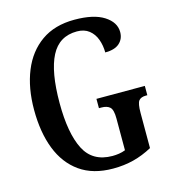

<svg xmlns="http://www.w3.org/2000/svg" viewBox="-109 -815 829 916"><g transform="rotate(-15 305.5 -357.0)"><path d="M338 10Q239 10 174 -36Q109 -82 77 -164.5Q45 -247 45 -358Q45 -466 78.5 -548.5Q112 -631 178 -677.5Q244 -724 342 -724Q437 -724 487.5 -691.5Q538 -659 538 -611Q538 -577 514.5 -556Q491 -535 444 -535Q444 -569 433 -599.5Q422 -630 398.5 -648.5Q375 -667 339 -667Q251 -667 211 -589.5Q171 -512 171 -358Q171 -209 211.5 -129Q252 -49 350 -49Q366 -49 382.5 -51.5Q399 -54 414 -60V-217Q414 -260 400 -273Q386 -286 358 -286H346V-332H585V-286H578Q553 -286 542.5 -272.5Q532 -259 532 -213V-39Q486 -14 439 -2Q392 10 338 10Z"/></g></svg>

Font: Noto Serif Bengali ExtraCondensed SemiBold
Style: Regular
Weight: 600
Width: 2
Designer: Juan Bruce, Universal Thirst, Indian Type Foundry and the Monotype Design Team.
Foundry: Monotype Imaging Inc.
Version: Version 2.003; ttfautohint (v1.8.4.7-5d5b)